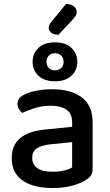

<svg xmlns="http://www.w3.org/2000/svg" viewBox="-20 -931 551 966"><path d="M343 -89V-216L234 -205Q188 -200 165 -184.5Q142 -169 142 -137Q142 -104 167 -85.5Q192 -67 245 -67Q280 -67 306 -74Q332 -81 343 -89ZM446 -314V-81Q446 -58 435.5 -45.5Q425 -33 407 -22Q381 -7 340 4Q299 15 245 15Q148 15 93.5 -23Q39 -61 39 -135Q39 -201 81.5 -236Q124 -271 204 -279L343 -293V-315Q343 -359 314.5 -379Q286 -399 235 -399Q195 -399 158 -388Q121 -377 92 -363Q82 -371 75 -382.5Q68 -394 68 -408Q68 -425 76.5 -436Q85 -447 103 -455Q131 -469 167 -475.5Q203 -482 243 -482Q336 -482 391 -441.5Q446 -401 446 -314ZM256 -718Q310 -718 339.5 -690Q369 -662 369 -620Q369 -578 339.5 -550Q310 -522 256 -522Q203 -522 173.5 -550Q144 -578 144 -620Q144 -662 173.5 -690Q203 -718 256 -718ZM256 -577Q275 -577 287.5 -588.5Q300 -600 300 -620Q300 -640 287.5 -651.5Q275 -663 256 -663Q238 -663 226 -651.5Q214 -640 214 -620Q214 -600 226 -588.5Q238 -577 256 -577ZM312 -911Q338 -911 352 -898.5Q366 -886 366 -872Q366 -858 358.5 -848.5Q351 -839 339 -825L274 -756Q251 -756 238 -766.5Q225 -777 225 -791Q225 -805 239 -822Z"/></svg>

Font: Baloo 2 Latin Medium
Style: Regular
Weight: 500
Designer: Sarang Kulkarni and Ek Type
Foundry: Ek Type
Version: Version 1.001